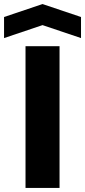

<svg xmlns="http://www.w3.org/2000/svg" viewBox="-78 -788 420 948"><path d="M48 140V-560H216V140ZM-58 -600V-704L132 -768L322 -704V-600L132 -664Z"/></svg>

Font: Tektur
Style: Bold
Weight: 700
Designer: Adam Jagosz
Foundry: Adam Jagosz
Version: Version 1.005;gftools[0.9.30]